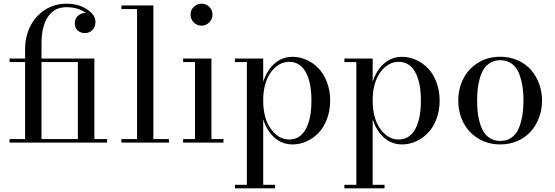

<svg xmlns="http://www.w3.org/2000/svg" viewBox="-20 -780 3036 1050"><path d="M32.2 -19.5H117.2V-440.4H32.2V-460H117.2V-511.7Q117.2 -577.6 144.3 -633.8Q171.4 -689.9 223.9 -724.9Q276.4 -759.8 344.2 -759.8Q409.7 -759.8 455.8 -729Q502 -698.2 502 -661.1Q502 -631.8 485.1 -615.5Q468.3 -599.1 444.3 -599.1Q422.4 -599.1 405.8 -612.5Q389.2 -626 389.2 -653.3Q389.2 -678.2 406.5 -693.6Q423.8 -709 444.3 -709Q448.7 -709 450.7 -708.5Q406.7 -740.7 344.2 -740.7Q277.3 -740.7 242.2 -688.5Q207 -636.2 207 -540V-460H496.1V-19.5H565.9V0H32.2ZM405.8 -440.4H207V-19.5H405.8Z M644 -19.5H729.5V-730.5H644V-750H818.8V-19.5H903.8V0H644Z M1039.6 -657.5Q1022 -675.3 1022 -700.2Q1022 -725.1 1039.6 -742.4Q1057.1 -759.8 1082 -759.8Q1106.9 -759.8 1124.5 -742.4Q1142.1 -725.1 1142.1 -700.2Q1142.1 -675.3 1124.5 -657.5Q1106.9 -639.6 1082 -639.6Q1057.1 -639.6 1039.6 -657.5ZM981.4 -19.5H1046.4V-440.4H981.4V-460H1136.2V-19.5H1202.1V0H981.4Z M1264.6 230.5H1330.1V-440.4H1264.6V-460H1419.4V-332.5Q1439.5 -395.5 1481.4 -432.4Q1523.4 -469.2 1580.1 -469.2Q1619.6 -469.2 1656.5 -452.6Q1693.4 -436 1722.2 -406Q1751 -376 1768.3 -330.1Q1785.6 -284.2 1785.6 -230Q1785.6 -175.8 1768.3 -129.6Q1751 -83.5 1722.2 -53.5Q1693.4 -23.4 1656.5 -6.8Q1619.6 9.8 1580.1 9.8Q1522.9 9.8 1481.2 -27.3Q1439.5 -64.5 1419.4 -127.4V230.5H1484.4V250H1264.6ZM1562 -17.1Q1620.1 -17.1 1651.6 -73Q1683.1 -128.9 1683.1 -230Q1683.1 -330.6 1651.6 -386.2Q1620.1 -441.9 1562 -441.9Q1502.9 -441.9 1461.2 -384.5Q1419.4 -327.1 1419.4 -230Q1419.4 -132.8 1461.2 -75Q1502.9 -17.1 1562 -17.1Z M1863.3 230.5H1928.7V-440.4H1863.3V-460H2018.1V-332.5Q2038.1 -395.5 2080.1 -432.4Q2122.1 -469.2 2178.7 -469.2Q2218.3 -469.2 2255.1 -452.6Q2292 -436 2320.8 -406Q2349.6 -376 2366.9 -330.1Q2384.3 -284.2 2384.3 -230Q2384.3 -175.8 2366.9 -129.6Q2349.6 -83.5 2320.8 -53.5Q2292 -23.4 2255.1 -6.8Q2218.3 9.8 2178.7 9.8Q2121.6 9.8 2079.8 -27.3Q2038.1 -64.5 2018.1 -127.4V230.5H2083V250H1863.3ZM2160.6 -17.1Q2218.8 -17.1 2250.2 -73Q2281.7 -128.9 2281.7 -230Q2281.7 -330.6 2250.2 -386.2Q2218.8 -441.9 2160.6 -441.9Q2101.6 -441.9 2059.8 -384.5Q2018.1 -327.1 2018.1 -230Q2018.1 -132.8 2059.8 -75Q2101.6 -17.1 2160.6 -17.1Z M2715.8 -469.7Q2767.6 -469.7 2811 -450.4Q2854.5 -431.2 2883.3 -398.4Q2912.1 -365.7 2928.2 -322.3Q2944.3 -278.8 2944.3 -230Q2944.3 -181.2 2928.2 -137.7Q2912.1 -94.2 2883.3 -61.5Q2854.5 -28.8 2811 -9.5Q2767.6 9.8 2715.8 9.8Q2647.5 9.8 2594.5 -23.2Q2541.5 -56.2 2513.9 -110.4Q2486.3 -164.6 2486.3 -230Q2486.3 -295.4 2513.9 -349.6Q2541.5 -403.8 2594.5 -436.8Q2647.5 -469.7 2715.8 -469.7ZM2715.8 -9.3Q2753.9 -9.3 2780.5 -29.8Q2807.1 -50.3 2819.8 -85.2Q2832.5 -120.1 2837.6 -154.8Q2842.8 -189.5 2842.8 -230Q2842.8 -270.5 2837.6 -305.2Q2832.5 -339.8 2819.8 -374.8Q2807.1 -409.7 2780.5 -430.2Q2753.9 -450.7 2715.8 -450.7Q2684.6 -450.7 2661.1 -436.5Q2637.7 -422.4 2624.5 -400.6Q2611.3 -378.9 2603 -348.1Q2594.7 -317.4 2592 -289.6Q2589.4 -261.7 2589.4 -230Q2589.4 -198.2 2592 -170.4Q2594.7 -142.6 2603 -111.8Q2611.3 -81.1 2624.5 -59.3Q2637.7 -37.6 2661.1 -23.4Q2684.6 -9.3 2715.8 -9.3Z"/></svg>

Font: Bodoni* 11pt
Style: Regular
Weight: 400
Version: Version 2.3